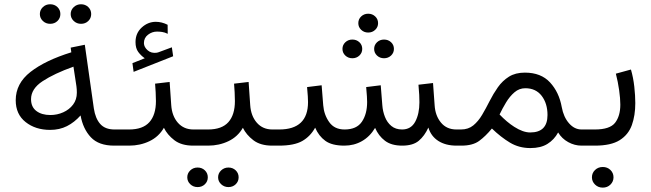

<svg xmlns="http://www.w3.org/2000/svg" viewBox="-20 -669 2990 882"><path d="M304.7 -604.5Q304.7 -623 318.6 -636.2Q332.5 -649.4 352.1 -649.4Q372.1 -649.4 385.5 -636.5Q398.9 -623.5 398.9 -604.5Q398.9 -585.4 385.5 -572.5Q372.1 -559.6 352.1 -559.6Q332.5 -559.6 318.6 -572.8Q304.7 -585.9 304.7 -604.5ZM163.1 -604.5Q163.1 -623 176.8 -636.2Q190.4 -649.4 210.4 -649.4Q230.5 -649.4 243.9 -636.5Q257.3 -623.5 257.3 -604.5Q257.3 -585.4 243.9 -572.5Q230.5 -559.6 210.4 -559.6Q190.4 -559.6 176.8 -572.8Q163.1 -585.9 163.1 -604.5ZM504.4 0Q433.6 0 397.5 -38.3Q361.3 -76.7 350.1 -138.7Q321.8 -106.9 287.6 -89.6Q253.4 -72.3 210.4 -72.3Q143.1 -72.3 97.7 -108.2Q52.2 -144 52.2 -208.5Q52.2 -285.6 120.1 -338.6Q188 -391.6 307.6 -428.7L304.7 -450.2L369.6 -463.4L411.1 -170.9Q418 -125 440.4 -99.6Q462.9 -74.2 505.9 -74.2H523.9V0ZM333 -243.2Q333 -259.3 331.1 -272.9L317.4 -362.8Q229 -331.1 175.8 -296.1Q122.6 -261.2 122.6 -213.4Q122.6 -177.7 147 -159.2Q171.4 -140.6 211.4 -140.6Q242.7 -140.6 270.5 -153.1Q298.3 -165.5 315.7 -188.5Q333 -211.4 333 -243.2Z M645 -401.4Q627.4 -413.6 615 -430.4Q602.5 -447.3 602.5 -475.6Q602.5 -516.6 631.1 -542.7Q659.7 -568.8 695.8 -568.8Q723.1 -568.8 750 -555.2L750.5 -513.7Q736.8 -520.5 724.6 -522.2Q712.4 -523.9 701.2 -523.9Q678.7 -523.9 659.9 -509.5Q641.1 -495.1 641.1 -470.7Q641.6 -452.6 658.2 -438Q674.8 -423.3 700.2 -426.8Q701.7 -426.8 707.5 -428.7L769.5 -451.7L775.4 -410.6L593.8 -338.9L588.4 -378.9ZM504.4 -74.2H573.2Q636.2 -74.2 666.3 -107.9Q696.3 -141.6 696.3 -204.6Q696.3 -226.6 695.1 -245.4Q693.8 -264.2 692.4 -284.7L759.3 -292.5L766.6 -186Q770 -136.2 797.1 -105.2Q824.2 -74.2 868.7 -74.2H882.8V0H867.7Q813.5 0 781 -24.9Q748.5 -49.8 732.9 -82Q709.5 -41 666.7 -20.5Q624 0 573.2 0H504.4Z M862.8 -74.2H936Q999 -74.2 1029.1 -107.9Q1059.1 -141.6 1059.1 -204.6Q1059.1 -226.6 1057.9 -245.4Q1056.6 -264.2 1055.2 -284.7L1122.1 -292.5L1129.4 -186Q1132.8 -136.2 1159.9 -105.2Q1187 -74.2 1231.4 -74.2H1245.6V0H1230.5Q1176.3 0 1143.8 -24.9Q1111.3 -49.8 1095.7 -82Q1072.3 -41 1029.5 -20.5Q986.8 0 936 0H862.8ZM981.9 145.5Q981.9 127 995.8 113.8Q1009.8 100.6 1029.3 100.6Q1049.3 100.6 1062.7 113.5Q1076.2 126.5 1076.2 145.5Q1076.2 164.6 1062.7 177.5Q1049.3 190.4 1029.3 190.4Q1009.8 190.4 995.8 177.2Q981.9 164.1 981.9 145.5ZM840.3 145.5Q840.3 127 854 113.8Q867.7 100.6 887.7 100.6Q907.7 100.6 921.1 113.5Q934.6 126.5 934.6 145.5Q934.6 164.6 921.1 177.5Q907.7 190.4 887.7 190.4Q867.7 190.4 854 177.2Q840.3 164.1 840.3 145.5Z M1626 -562.5Q1626 -581.1 1639.2 -593.5Q1652.3 -606 1671.4 -606Q1690.4 -606 1703.6 -593.5Q1716.8 -581.1 1716.8 -562.5Q1716.8 -544.4 1703.6 -532Q1690.4 -519.5 1671.4 -519.5Q1652.3 -519.5 1639.2 -532Q1626 -544.4 1626 -562.5ZM1698.7 -444.3Q1698.7 -462.4 1711.9 -474.9Q1725.1 -487.3 1744.1 -487.3Q1763.2 -487.3 1776.4 -475.1Q1789.6 -462.9 1789.6 -444.3Q1789.6 -426.3 1776.4 -413.8Q1763.2 -401.4 1744.1 -401.4Q1725.1 -401.4 1711.9 -413.8Q1698.7 -426.3 1698.7 -444.3ZM1553.2 -444.3Q1553.2 -462.4 1566.4 -474.9Q1579.6 -487.3 1598.6 -487.3Q1617.7 -487.3 1630.9 -475.1Q1644 -462.9 1644 -444.3Q1644 -426.3 1630.9 -413.8Q1617.7 -401.4 1598.6 -401.4Q1579.6 -401.4 1566.4 -413.8Q1553.2 -426.3 1553.2 -444.3ZM1827.6 0Q1777.8 0 1748.3 -22.5Q1718.8 -44.9 1703.1 -81.5Q1679.2 -41.5 1642.8 -20.8Q1606.4 0 1562 0Q1504.9 0 1474.6 -22Q1444.3 -43.9 1427.7 -82.5Q1405.8 -42.5 1368.4 -21.2Q1331.1 0 1261.7 0H1227.5V-74.2H1262.7Q1395 -74.2 1395 -200.2Q1395 -212.9 1394 -226.8Q1393.1 -240.7 1390.6 -269L1457.5 -277.3L1464.8 -185.5Q1468.3 -142.1 1492.2 -108.2Q1516.1 -74.2 1563 -74.2Q1618.2 -74.2 1642.3 -109.6Q1666.5 -145 1666.5 -200.2Q1666.5 -212.9 1665.5 -226.8Q1664.6 -240.7 1662.1 -269L1729 -277.3L1736.3 -185.5Q1738.3 -157.7 1748.3 -132.1Q1758.3 -106.4 1777.8 -90.3Q1797.4 -74.2 1827.1 -74.2Q1868.2 -74.2 1887.5 -110.1Q1906.7 -146 1906.7 -199.2Q1906.7 -216.3 1905.8 -233.2Q1904.8 -250 1902.3 -279.8L1969.2 -287.6L1976.6 -185.5Q1979.5 -137.7 2005.6 -106Q2031.7 -74.2 2076.7 -74.2H2094.2V0H2077.6Q2027.3 0 1993.7 -21.5Q1960 -43 1947.8 -83Q1930.2 -44.4 1903.6 -22.2Q1877 0 1827.6 0Z M2099.6 0H2076.7V-74.2H2097.7Q2131.3 -74.2 2154.3 -93Q2177.2 -111.8 2194.8 -141.6Q2212.4 -171.4 2229.2 -204.8Q2246.1 -238.3 2267.1 -268.1Q2288.1 -297.9 2317.9 -316.7Q2347.7 -335.4 2391.1 -335.4Q2465.3 -335.4 2506.8 -290.3Q2548.3 -245.1 2560.5 -177.2Q2568.8 -131.3 2593.8 -102.8Q2618.7 -74.2 2651.4 -74.2H2668.5V0H2651.4Q2619.6 0 2590.3 -16.1Q2561 -32.2 2543.9 -60.5Q2525.9 -27.3 2495.1 -8.1Q2464.4 11.2 2416.5 11.2Q2364.3 11.2 2322.8 -13.7Q2281.2 -38.6 2239.7 -78.6Q2210.4 -43 2180.9 -21.5Q2151.4 0 2099.6 0ZM2393.1 -263.7Q2365.2 -263.7 2343.5 -245.1Q2321.8 -226.6 2304.9 -198.7Q2288.1 -170.9 2274.9 -143.1Q2308.6 -107.9 2342.3 -86.4Q2382.8 -60.5 2415.5 -60.5Q2495.1 -60.5 2495.1 -140.6Q2495.1 -193.8 2468.3 -228.8Q2441.4 -263.7 2393.1 -263.7Z M2713.4 0H2648.4V-74.2H2712.4Q2781.7 -74.2 2805.7 -105.2Q2829.6 -136.2 2829.6 -188.5Q2829.6 -216.3 2824.2 -254.6Q2818.8 -293 2809.1 -330.6L2878.4 -349.6Q2889.2 -312.5 2893.8 -271Q2898.4 -229.5 2898.4 -195.3Q2898.4 -138.7 2882.6 -94.5Q2866.7 -50.3 2826.7 -25.1Q2786.6 0 2713.4 0ZM2699.2 145.5Q2699.2 125.5 2713.6 111.8Q2728 98.1 2749 98.1Q2770 98.1 2784.2 111.8Q2798.3 125.5 2798.3 145.5Q2798.3 165 2784.2 179Q2770 192.9 2749 192.9Q2728 192.9 2713.6 179Q2699.2 165 2699.2 145.5Z"/></svg>

Font: Vazirmatn RD Light
Style: Regular
Weight: 300
Designer: Saber Rastikerdar
Foundry: Saber Rastikerdar
Version: Version 32.102